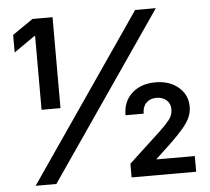

<svg xmlns="http://www.w3.org/2000/svg" viewBox="-52 -784 917 839"><g transform="rotate(-5 406.5 -364.0)"><path d="M208.5 -727.5V-328.6H125.5V-653.3H123.5L30.3 -588.4V-665.5L120.6 -727.5ZM70.8 0 570.8 -727.5H661.6L161.6 0ZM491.7 0V-60.1L633.8 -191.9Q659.7 -216.3 675.3 -236.1Q690.9 -255.9 690.9 -281.2Q690.9 -307.1 673.6 -322Q656.2 -336.9 629.9 -336.9Q602.1 -336.9 585.2 -320.1Q568.4 -303.2 568.4 -272.9H488.8Q488.8 -333.5 528.3 -369.1Q567.9 -404.8 630.9 -404.8Q693.4 -404.8 732.4 -371.3Q771.5 -337.9 771.5 -285.6Q771.5 -262.2 762.2 -240.5Q752.9 -218.8 731.7 -193.4Q710.4 -168 673.8 -132.8L607.9 -71.3V-68.8H774.9V0Z"/></g></svg>

Font: Inter 24pt Medium
Style: Regular
Weight: 500
Designer: Rasmus Andersson
Foundry: rsms
Version: Version 4.001;git-66647c0bb